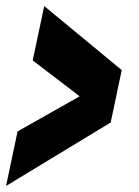

<svg xmlns="http://www.w3.org/2000/svg" viewBox="-27 -613 460 634"><path d="M-7 1 31 -179 236 -295 81 -413.5 119 -593 375 -381.5 338.5 -208.5Z"/></svg>

Font: Tourney Expanded Black
Style: Italic
Weight: 900
Width: 7
Italic angle: -12°
Designer: Tyler Finck
Foundry: Etcetera Type Co
Version: Version 1.010; ttfautohint (v1.8.3)